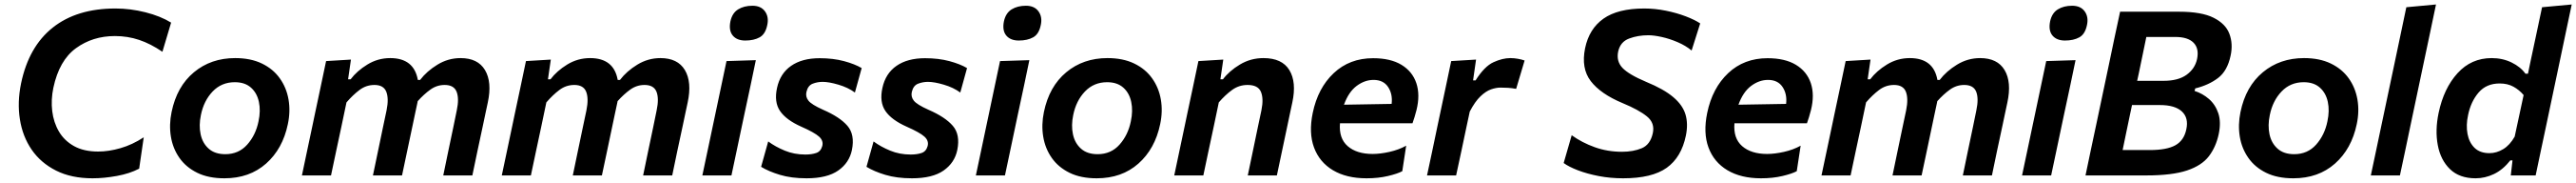

<svg xmlns="http://www.w3.org/2000/svg" viewBox="-20 -764 11246 797"><path d="M384 12.5Q291.5 12.5 224.8 -21Q158 -54.5 118.2 -112.2Q78.5 -170 66.8 -244.5Q55 -319 72 -401Q105.5 -561 210.5 -644Q315.5 -727 484 -727Q549 -727 614.8 -710.5Q680.5 -694 727 -665.5L689 -538.5Q637.5 -573.5 587.5 -590.2Q537.5 -607 481.5 -607Q384.5 -607 311.5 -554Q238.5 -501 213 -382Q202 -329.5 208 -280Q214 -230.5 237.5 -190.8Q261 -151 303.5 -127.5Q346 -104 408.5 -104Q455 -104 506.2 -118.8Q557.5 -133.5 607.5 -166L587.5 -29.5Q546.5 -8 490.5 2.2Q434.5 12.5 384 12.5Z M959.5 12.5Q890 12.5 841 -11.5Q792 -35.5 763.2 -76.5Q734.5 -117.5 726 -169Q717.5 -220.5 729 -276Q752 -387.5 826.5 -449.2Q901 -511 1006.5 -511Q1074 -511 1123 -487.5Q1172 -464 1201.2 -423.2Q1230.5 -382.5 1239.5 -330.8Q1248.5 -279 1236.5 -223Q1214 -115.5 1141.5 -51.5Q1069 12.5 959.5 12.5ZM963.5 -92.5Q1022 -92.5 1059.2 -134.2Q1096.5 -176 1108.5 -235.5Q1118.5 -281.5 1110.2 -320.2Q1102 -359 1075.5 -382.5Q1049 -406 1005 -406Q947 -406 908.2 -365.5Q869.5 -325 857 -263Q847.5 -218 855.8 -179.2Q864 -140.5 891 -116.5Q918 -92.5 963.5 -92.5Z M1298 0Q1309.5 -54.5 1320.2 -105Q1331 -155.5 1344 -217L1354.5 -267Q1365.5 -319 1378 -377.2Q1390.5 -435.5 1403.5 -498L1512 -504.5L1499.5 -418.5H1510.5Q1538 -455 1583.8 -483Q1629.5 -511 1683.5 -511Q1787 -511 1804 -416H1814Q1843 -454 1889.8 -482.5Q1936.5 -511 1990.5 -511Q2066 -511 2097.2 -458.8Q2128.5 -406.5 2109.5 -318Q2105 -297 2099.5 -271.5Q2094 -246 2088 -217Q2074.5 -154.5 2063.8 -104.2Q2053 -54 2042 0H1915Q1926 -54.5 1936.5 -103.8Q1947 -153 1959 -210.5L1974 -283.5Q1985 -335 1973.2 -364.5Q1961.5 -394 1921 -394Q1887 -394 1858.8 -373.8Q1830.5 -353.5 1803.5 -323.5Q1803 -321 1802.5 -318Q1798 -297 1792.5 -271.5Q1787 -246 1781 -217Q1768 -155.5 1757.2 -104.8Q1746.5 -54 1735 0H1608Q1619.5 -54.5 1629.8 -104.2Q1640 -154 1652 -210.5L1667.5 -283.5Q1678 -335 1666.2 -364.5Q1654.5 -394 1614.5 -394Q1578.5 -394 1549.5 -372.2Q1520.5 -350.5 1492.5 -318L1470 -211Q1457.5 -153.5 1447 -103.8Q1436.5 -54 1425 0Z M2170.5 0Q2182 -54.5 2192.8 -105Q2203.5 -155.5 2216.5 -217L2227 -267Q2238 -319 2250.5 -377.2Q2263 -435.5 2276 -498L2384.5 -504.5L2372 -418.5H2383Q2410.5 -455 2456.2 -483Q2502 -511 2556 -511Q2659.5 -511 2676.5 -416H2686.5Q2715.5 -454 2762.2 -482.5Q2809 -511 2863 -511Q2938.5 -511 2969.8 -458.8Q3001 -406.5 2982 -318Q2977.5 -297 2972 -271.5Q2966.5 -246 2960.5 -217Q2947 -154.5 2936.2 -104.2Q2925.5 -54 2914.5 0H2787.5Q2798.5 -54.5 2809 -103.8Q2819.5 -153 2831.5 -210.5L2846.5 -283.5Q2857.5 -335 2845.8 -364.5Q2834 -394 2793.5 -394Q2759.5 -394 2731.2 -373.8Q2703 -353.5 2676 -323.5Q2675.5 -321 2675 -318Q2670.5 -297 2665 -271.5Q2659.5 -246 2653.5 -217Q2640.5 -155.5 2629.8 -104.8Q2619 -54 2607.5 0H2480.5Q2492 -54.5 2502.2 -104.2Q2512.5 -154 2524.5 -210.5L2540 -283.5Q2550.5 -335 2538.8 -364.5Q2527 -394 2487 -394Q2451 -394 2422 -372.2Q2393 -350.5 2365 -318L2342.5 -211Q2330 -153.5 2319.5 -103.8Q2309 -54 2297.5 0Z M3046 0Q3057.5 -54 3068.2 -104.5Q3079 -155 3092 -217L3102.5 -266.5Q3118 -339 3129 -391.8Q3140 -444.5 3151.5 -498L3279.5 -502Q3268 -446.5 3256.8 -393.5Q3245.5 -340.5 3229.5 -266.5L3219 -217Q3206 -155 3195.2 -104.5Q3184.5 -54 3173 0ZM3233.5 -587.5Q3197 -587.5 3178.8 -609.2Q3160.5 -631 3168.5 -671Q3176.5 -707.5 3202.2 -723.2Q3228 -739 3264.5 -739Q3301.5 -739 3319.2 -714.8Q3337 -690.5 3329.5 -655.5Q3321.5 -615.5 3296.2 -601.5Q3271 -587.5 3233.5 -587.5Z M3501 12.5Q3434.5 12.5 3384.8 -2.5Q3335 -17.5 3302.5 -37.5L3333.5 -148Q3364.5 -125 3405.8 -108Q3447 -91 3495.5 -91Q3523.5 -91 3543.2 -97.8Q3563 -104.5 3569.5 -128Q3575.5 -151 3555.5 -169Q3535.5 -187 3477.5 -212.5Q3412 -241.5 3385.2 -280.5Q3358.5 -319.5 3372 -381Q3385.5 -444 3433.5 -477.2Q3481.5 -510.5 3558 -510.5Q3617 -510.5 3664.5 -497.8Q3712 -485 3741.5 -467.5L3712 -361Q3682 -383 3640.2 -395.2Q3598.5 -407.5 3571 -407.5Q3548.5 -407.5 3527.8 -399.5Q3507 -391.5 3500.5 -364Q3495.5 -343 3509 -325.8Q3522.5 -308.5 3573 -286Q3646 -254.5 3679.2 -216.2Q3712.5 -178 3699 -111Q3687.5 -55 3639 -21.2Q3590.5 12.5 3501 12.5Z M3961 12.5Q3894.5 12.5 3844.8 -2.5Q3795 -17.5 3762.5 -37.5L3793.5 -148Q3824.5 -125 3865.8 -108Q3907 -91 3955.5 -91Q3983.5 -91 4003.2 -97.8Q4023 -104.5 4029.5 -128Q4035.5 -151 4015.5 -169Q3995.5 -187 3937.5 -212.5Q3872 -241.5 3845.2 -280.5Q3818.5 -319.5 3832 -381Q3845.5 -444 3893.5 -477.2Q3941.5 -510.5 4018 -510.5Q4077 -510.5 4124.5 -497.8Q4172 -485 4201.5 -467.5L4172 -361Q4142 -383 4100.2 -395.2Q4058.5 -407.5 4031 -407.5Q4008.5 -407.5 3987.8 -399.5Q3967 -391.5 3960.5 -364Q3955.5 -343 3969 -325.8Q3982.5 -308.5 4033 -286Q4106 -254.5 4139.2 -216.2Q4172.5 -178 4159 -111Q4147.5 -55 4099 -21.2Q4050.5 12.5 3961 12.5Z M4240 0Q4251.5 -54 4262.2 -104.5Q4273 -155 4286 -217L4296.5 -266.5Q4312 -339 4323 -391.8Q4334 -444.5 4345.5 -498L4473.5 -502Q4462 -446.5 4450.8 -393.5Q4439.5 -340.5 4423.5 -266.5L4413 -217Q4400 -155 4389.2 -104.5Q4378.5 -54 4367 0ZM4427.5 -587.5Q4391 -587.5 4372.8 -609.2Q4354.5 -631 4362.5 -671Q4370.5 -707.5 4396.2 -723.2Q4422 -739 4458.5 -739Q4495.5 -739 4513.2 -714.8Q4531 -690.5 4523.5 -655.5Q4515.5 -615.5 4490.2 -601.5Q4465 -587.5 4427.5 -587.5Z M4767.5 12.5Q4698 12.5 4649 -11.5Q4600 -35.5 4571.2 -76.5Q4542.5 -117.5 4534 -169Q4525.5 -220.5 4537 -276Q4560 -387.5 4634.5 -449.2Q4709 -511 4814.5 -511Q4882 -511 4931 -487.5Q4980 -464 5009.2 -423.2Q5038.5 -382.5 5047.5 -330.8Q5056.5 -279 5044.5 -223Q5022 -115.5 4949.5 -51.5Q4877 12.5 4767.5 12.5ZM4771.5 -92.5Q4830 -92.5 4867.2 -134.2Q4904.5 -176 4916.5 -235.5Q4926.5 -281.5 4918.2 -320.2Q4910 -359 4883.5 -382.5Q4857 -406 4813 -406Q4755 -406 4716.2 -365.5Q4677.5 -325 4665 -263Q4655.5 -218 4663.8 -179.2Q4672 -140.5 4699 -116.5Q4726 -92.5 4771.5 -92.5Z M5106 0Q5117.5 -54 5128.2 -104.8Q5139 -155.5 5152 -217L5162.5 -267Q5173.5 -318.5 5186 -377Q5198.5 -435.5 5211.5 -498L5320 -504.5L5307.5 -418.5H5318.5Q5346 -455 5392.8 -483Q5439.5 -511 5495.5 -511Q5576.5 -511 5608.5 -458.8Q5640.5 -406.5 5621.5 -318Q5617 -297 5611.5 -271.5Q5606 -246 5600 -217Q5587 -155.5 5576.2 -104.8Q5565.5 -54 5554 0H5427Q5438.5 -54.5 5448.8 -104Q5459 -153.5 5471 -210.5L5486.5 -283.5Q5497 -335 5484.2 -364.5Q5471.5 -394 5426 -394Q5388.5 -394 5358.5 -372.2Q5328.5 -350.5 5300.5 -318L5278 -211Q5265.5 -153.5 5255 -103.8Q5244.5 -54 5233 0Z M5945.5 12.5Q5858 12.5 5799 -22.5Q5740 -57.5 5716.2 -121.5Q5692.5 -185.5 5710.5 -272Q5733 -380.5 5802.2 -445.5Q5871.5 -510.5 5974 -510.5Q6050 -510.5 6097.8 -481.8Q6145.5 -453 6162.8 -402Q6180 -351 6163.5 -284.5Q6155.5 -253.5 6146 -227H5829.5Q5824 -161.5 5863.2 -127.5Q5902.5 -93.5 5972 -93.5Q6005 -93.5 6045.5 -102.5Q6086 -111.5 6118.5 -129.5L6101.5 -18.5Q6081.5 -7.5 6039.2 2.5Q5997 12.5 5945.5 12.5ZM5976 -416Q5937.5 -416 5902.2 -389.8Q5867 -363.5 5847 -308L6055 -311.5Q6060 -354.5 6039.5 -385.2Q6019 -416 5976 -416Z M6209.5 0Q6221 -54 6231.8 -104.2Q6242.5 -154.5 6255.5 -217L6266 -266.5Q6277 -318.5 6289.5 -377Q6302 -435.5 6315 -498L6423.5 -504.5L6410.5 -414H6421.5Q6460 -475 6499.5 -493Q6539 -511 6573 -511Q6589.5 -511 6606.2 -508Q6623 -505 6635.5 -500.5L6598.5 -377Q6579.5 -380.5 6563.5 -381.5Q6547.5 -382.5 6530 -382.5Q6511.5 -382.5 6489 -374.8Q6466.5 -367 6442.8 -344.5Q6419 -322 6396 -278L6381.5 -210.5Q6369.5 -153.5 6359 -104Q6348.5 -54.5 6336.5 0Z M7065.5 12.5Q7010 12.5 6959.2 2.8Q6908.5 -7 6868.5 -22.2Q6828.5 -37.5 6806 -54L6841 -175Q6886.5 -142.5 6942 -122.8Q6997.5 -103 7060.5 -103Q7110 -103 7147 -118.5Q7184 -134 7195 -183.5Q7205 -228.5 7169.2 -257.2Q7133.5 -286 7063 -315Q6967 -355 6924.2 -410.8Q6881.5 -466.5 6899.5 -554Q6917 -638.5 6979.8 -682.8Q7042.5 -727 7158 -727Q7204.5 -727 7251.8 -717.5Q7299 -708 7338.5 -693Q7378 -678 7402 -662L7364.5 -544Q7338.5 -565.5 7303.2 -580.5Q7268 -595.5 7233.8 -603Q7199.5 -610.5 7175.5 -610.5Q7130 -610.5 7091.8 -596.2Q7053.5 -582 7044 -540Q7035 -497.5 7062.5 -468.5Q7090 -439.5 7166 -407.5Q7243 -376 7284.2 -341.2Q7325.5 -306.5 7337.8 -265.5Q7350 -224.5 7339.5 -173.5Q7320 -79 7255.8 -33.2Q7191.5 12.5 7065.5 12.5Z M7667.5 12.5Q7580 12.5 7521 -22.5Q7462 -57.5 7438.2 -121.5Q7414.5 -185.5 7432.5 -272Q7455 -380.5 7524.2 -445.5Q7593.5 -510.5 7696 -510.5Q7772 -510.5 7819.8 -481.8Q7867.5 -453 7884.8 -402Q7902 -351 7885.5 -284.5Q7877.5 -253.5 7868 -227H7551.5Q7546 -161.5 7585.2 -127.5Q7624.5 -93.5 7694 -93.5Q7727 -93.5 7767.5 -102.5Q7808 -111.5 7840.5 -129.5L7823.5 -18.5Q7803.5 -7.5 7761.2 2.5Q7719 12.5 7667.5 12.5ZM7698 -416Q7659.5 -416 7624.2 -389.8Q7589 -363.5 7569 -308L7777 -311.5Q7782 -354.5 7761.5 -385.2Q7741 -416 7698 -416Z M7931.5 0Q7943 -54.5 7953.8 -105Q7964.5 -155.5 7977.5 -217L7988 -267Q7999 -319 8011.5 -377.2Q8024 -435.5 8037 -498L8145.5 -504.5L8133 -418.5H8144Q8171.5 -455 8217.2 -483Q8263 -511 8317 -511Q8420.5 -511 8437.5 -416H8447.5Q8476.5 -454 8523.2 -482.5Q8570 -511 8624 -511Q8699.5 -511 8730.8 -458.8Q8762 -406.5 8743 -318Q8738.5 -297 8733 -271.5Q8727.5 -246 8721.5 -217Q8708 -154.5 8697.2 -104.2Q8686.5 -54 8675.5 0H8548.5Q8559.5 -54.5 8570 -103.8Q8580.5 -153 8592.5 -210.5L8607.5 -283.5Q8618.5 -335 8606.8 -364.5Q8595 -394 8554.5 -394Q8520.5 -394 8492.2 -373.8Q8464 -353.5 8437 -323.5Q8436.5 -321 8436 -318Q8431.5 -297 8426 -271.5Q8420.5 -246 8414.5 -217Q8401.5 -155.5 8390.8 -104.8Q8380 -54 8368.5 0H8241.5Q8253 -54.5 8263.2 -104.2Q8273.5 -154 8285.5 -210.5L8301 -283.5Q8311.5 -335 8299.8 -364.5Q8288 -394 8248 -394Q8212 -394 8183 -372.2Q8154 -350.5 8126 -318L8103.5 -211Q8091 -153.5 8080.5 -103.8Q8070 -54 8058.5 0Z M8807 0Q8818.5 -54 8829.2 -104.5Q8840 -155 8853 -217L8863.5 -266.5Q8879 -339 8890 -391.8Q8901 -444.5 8912.5 -498L9040.5 -502Q9029 -446.5 9017.8 -393.5Q9006.5 -340.5 8990.5 -266.5L8980 -217Q8967 -155 8956.2 -104.5Q8945.5 -54 8934 0ZM8994.5 -587.5Q8958 -587.5 8939.8 -609.2Q8921.5 -631 8929.5 -671Q8937.5 -707.5 8963.2 -723.2Q8989 -739 9025.5 -739Q9062.5 -739 9080.2 -714.8Q9098 -690.5 9090.5 -655.5Q9082.5 -615.5 9057.2 -601.5Q9032 -587.5 8994.5 -587.5Z M9349.5 0H9084Q9096 -58 9107.5 -112Q9119 -166 9133.5 -234L9184.5 -475Q9198.5 -542.5 9210.2 -597.8Q9222 -653 9235 -713H9492.5Q9591 -713 9643.5 -686.5Q9696 -660 9712.2 -616.5Q9728.5 -573 9717.5 -522Q9703.5 -455 9662.2 -424Q9621 -393 9563 -379L9560 -368Q9595 -357 9623 -332.8Q9651 -308.5 9663.8 -270.5Q9676.5 -232.5 9665.5 -180Q9653.5 -124 9622.5 -83.5Q9591.5 -43 9526.8 -21.5Q9462 0 9349.5 0ZM9349.5 -603Q9341.5 -564.5 9333.8 -527.2Q9326 -490 9316.5 -444L9309.5 -412H9424.5Q9489 -412 9525.5 -438.5Q9562 -465 9571 -507Q9580.5 -552.5 9555.8 -577.8Q9531 -603 9476.5 -603ZM9246 -110.5H9364Q9439 -110.5 9476.5 -131.5Q9514 -152.5 9524 -200.5Q9535 -250.5 9504.8 -278.5Q9474.5 -306.5 9409 -306.5H9287L9278 -264Q9268.5 -218.5 9260.8 -182Q9253 -145.5 9246 -110.5Z M9991 12.5Q9921.5 12.5 9872.5 -11.5Q9823.5 -35.5 9794.8 -76.5Q9766 -117.5 9757.5 -169Q9749 -220.5 9760.5 -276Q9783.5 -387.5 9858 -449.2Q9932.5 -511 10038 -511Q10105.5 -511 10154.5 -487.5Q10203.5 -464 10232.8 -423.2Q10262 -382.5 10271 -330.8Q10280 -279 10268 -223Q10245.5 -115.5 10173 -51.5Q10100.5 12.5 9991 12.5ZM9995 -92.5Q10053.5 -92.5 10090.8 -134.2Q10128 -176 10140 -235.5Q10150 -281.5 10141.8 -320.2Q10133.5 -359 10107 -382.5Q10080.5 -406 10036.5 -406Q9978.5 -406 9939.8 -365.5Q9901 -325 9888.5 -263Q9879 -218 9887.2 -179.2Q9895.5 -140.5 9922.5 -116.5Q9949.5 -92.5 9995 -92.5Z M10329.5 0Q10341 -54 10351.8 -104.8Q10362.5 -155.5 10375.5 -217L10434 -493Q10447 -554.5 10459.5 -613.8Q10472 -673 10484.5 -732.5L10614 -744.5Q10601.5 -685 10588.5 -623.2Q10575.5 -561.5 10561 -493.5L10502.5 -217Q10489.5 -154.5 10478.8 -104.2Q10468 -54 10456.5 0Z M10787 12.5Q10716.5 12.5 10675.2 -27.2Q10634 -67 10621.8 -132Q10609.5 -197 10625.5 -272.5Q10648 -379.5 10708 -445.2Q10768 -511 10857 -511Q10904.5 -511 10943.8 -492Q10983 -473 11004.5 -443H11015.5L11026 -493.5Q11039 -554.5 11051.8 -614Q11064.5 -673.5 11077 -732.5L11206.5 -744.5Q11194 -685.5 11180.8 -623.2Q11167.5 -561 11153.5 -493.5L11095 -217Q11081.5 -154.5 11071 -104.2Q11060.5 -54 11049 0H10940.5L10948 -65.5H10938.5Q10906 -24.5 10867 -6Q10828 12.5 10787 12.5ZM10847.5 -97Q10878.5 -97 10907.5 -114.5Q10936.5 -132 10957.5 -169L10996.5 -350Q10977.5 -372.5 10952 -386.5Q10926.5 -400.5 10892 -400.5Q10834 -400.5 10800 -361Q10766 -321.5 10754 -262.5Q10744.5 -219 10751.5 -181.2Q10758.5 -143.5 10782.2 -120.2Q10806 -97 10847.5 -97Z"/></svg>

Font: Commissioner SemiBold
Style: Italic
Weight: 600
Italic angle: -12°
Designer: Kostas Bartsokas
Foundry: Kostas Bartsokas
Version: Version 1.000; ttfautohint (v1.8.3)